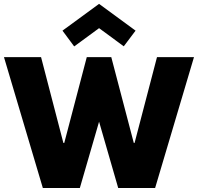

<svg xmlns="http://www.w3.org/2000/svg" viewBox="-28 -948 998 968"><path d="M754 0H568L471.5 -334.5L374.5 0H188L-8 -660H179L291.5 -227.5H296L409.5 -660H533L646.5 -227.5H650.5L763.5 -660H950ZM346 -714 287 -793.5 471.5 -928.5 655.5 -793.5 596 -714.5 471.5 -806Z"/></svg>

Font: Lucymar Sans ExtraBold
Style: Regular
Weight: 800
Foundry: The League of Moveable Type (original font) / Main changes by Cristiano Sobral with portions from Mirco Monsees
Version: Version 2.001;August 30, 2020;FontCreator 13.0.0.2681 64-bit